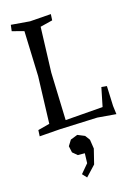

<svg xmlns="http://www.w3.org/2000/svg" viewBox="-150 -788 849 1200"><g transform="rotate(-15 274.0 -187.5)"><path d="M172 0 39 10 41 -30 117 -50 127 -356 117 -650 40 -670 45 -710 167 -700 304 -710 302 -670 222 -650 212 -356 222 -46 466 -65 491 -188 526 -185 531 -55 538 0 417 -10ZM222 80 268 62 314 81 337 112 346 171 322 268 259 335 233 307 282 249 284 185H239L208 159L199 117Z"/></g></svg>

Font: Alike Angular
Style: Regular
Weight: 400
Designer: Sveta Sebyakina
Foundry: Cyreal (www.cyreal.org)
Version: Version 1.300; ttfautohint (v1.8.4.7-5d5b)